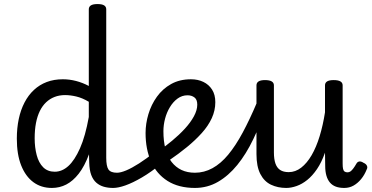

<svg xmlns="http://www.w3.org/2000/svg" viewBox="-20 -910 1837 947"><path d="M236 17Q183 17 144.5 -11.5Q106 -40 84.5 -94Q63 -148 63 -226Q63 -278 72.5 -323Q82 -368 101 -404.5Q120 -441 147.5 -466.5Q175 -492 210.5 -505.5Q246 -519 290 -519Q323 -519 355.5 -510.5Q388 -502 418 -486V-864Q418 -877 428.5 -883.5Q439 -890 461 -890Q483 -890 493.5 -883.5Q504 -877 504 -864V-132Q504 -90 515 -74Q526 -58 557 -58Q566 -58 571 -46.5Q576 -35 574.5 -20.5Q573 -6 564 5.5Q555 17 538 17Q513 17 492 11Q471 5 455 -9Q439 -23 430 -47Q421 -71 420 -109L419 -149Q397 -90 368.5 -53.5Q340 -17 307 0Q274 17 236 17ZM250 -63Q286 -63 317 -91Q348 -119 374.5 -178.5Q401 -238 418 -333V-408Q386 -427 356.5 -434Q327 -441 301 -441Q273 -441 249.5 -432Q226 -423 207.5 -405.5Q189 -388 176.5 -362.5Q164 -337 157.5 -303.5Q151 -270 151 -228Q151 -183 161 -145Q171 -107 193 -85Q215 -63 250 -63Z M538 17Q524 17 517.5 5.5Q511 -6 512.5 -20.5Q514 -35 525 -46.5Q536 -58 557 -58Q575 -58 602.5 -69.5Q630 -81 666 -104Q702 -127 746 -162Q758 -171 769 -167.5Q780 -164 786.5 -153Q793 -142 792 -128.5Q791 -115 779 -105Q725 -61 679.5 -34.5Q634 -8 598.5 4.5Q563 17 538 17Z M757 -161Q794 -187 829 -216Q864 -245 892 -275.5Q920 -306 936.5 -336.5Q953 -367 953 -394Q953 -419 939 -429.5Q925 -440 905 -440Q878 -440 856 -424Q834 -408 818 -381.5Q802 -355 794 -324Q786 -293 786 -263Q786 -214 796 -175.5Q806 -137 826.5 -111Q847 -85 875.5 -71.5Q904 -58 942 -58Q956 -58 963.5 -46.5Q971 -35 971 -20.5Q971 -6 964 5.5Q957 17 942 17Q861 17 806.5 -17.5Q752 -52 725 -113Q698 -174 698 -254Q698 -300 712 -347Q726 -394 754 -433Q782 -472 824 -495.5Q866 -519 922 -519Q956 -519 983 -506Q1010 -493 1026 -468Q1042 -443 1042 -406Q1042 -365 1024.5 -327Q1007 -289 975 -253.5Q943 -218 902 -184.5Q861 -151 814 -119Z M941 17Q931 17 926 5.5Q921 -6 921 -20.5Q921 -35 926 -46.5Q931 -58 941 -58Q987 -58 1028 -80.5Q1069 -103 1105.5 -147Q1142 -191 1177 -256Q1212 -321 1247 -404Q1252 -415 1265.5 -414Q1279 -413 1289 -404.5Q1299 -396 1295 -385Q1265 -298 1229.5 -224Q1194 -150 1150.5 -96.5Q1107 -43 1055 -13Q1003 17 941 17Z M1392 17Q1350 17 1316.5 1Q1283 -15 1264 -52Q1245 -89 1245 -150V-489Q1245 -502 1255.5 -508.5Q1266 -515 1287 -515Q1309 -515 1320 -508.5Q1331 -502 1331 -489V-158Q1331 -125 1338.5 -103.5Q1346 -82 1362 -71.5Q1378 -61 1404 -61Q1437 -61 1465.5 -83Q1494 -105 1517 -144.5Q1540 -184 1556.5 -238Q1573 -292 1583 -356V-489Q1583 -502 1593.5 -508.5Q1604 -515 1626 -515Q1648 -515 1659 -508.5Q1670 -502 1670 -489V-104Q1670 -87 1672 -77.5Q1674 -68 1679.5 -64Q1685 -60 1694 -60Q1702 -60 1708.5 -64.5Q1715 -69 1722.5 -79Q1730 -89 1738 -103Q1743 -112 1752 -113.5Q1761 -115 1773 -107Q1785 -102 1789.5 -93Q1794 -84 1789 -75Q1778 -47 1761 -26.5Q1744 -6 1723.5 5.5Q1703 17 1678 17Q1654 17 1636.5 10.5Q1619 4 1607.5 -9.5Q1596 -23 1590 -43.5Q1584 -64 1584 -91L1583 -157Q1566 -109 1543.5 -76Q1521 -43 1495.5 -22.5Q1470 -2 1443 7.5Q1416 17 1392 17Z"/></svg>

Font: Playwrite GB S
Style: Regular
Weight: 400
Designer: Veronika Burian, José Scaglione
Foundry: TypeTogether
Version: Version 1.000